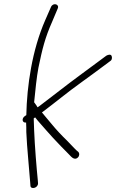

<svg xmlns="http://www.w3.org/2000/svg" viewBox="-20 -762 565 934"><path d="M200 -664C136 -518 111 -345 108 -202L102 -198C84 -187 87 -163 107 -166C108 -151 108 -135 108 -119C111 -44 123 68 127 127L128 141C128 161 165 154 165 130L164 116C158 57 149 -52 146 -129L144 -186C146 -187 149 -189 151 -191C166 -171 183 -154 205 -128C225 -105 249 -79 277 -50C305 -21 322 -5 326 0C332 6 346 17 359 4C367 -4 367 -16 362 -22C347 -34 341 -42 306 -78C277 -106 254 -131 235 -154C215 -179 198 -197 184 -215C186 -217 189 -219 192 -221C217 -240 247 -263 281 -290C337 -335 426 -397 480 -438L515 -464C520 -467 523 -471 524 -476C526 -486 523 -496 513 -496C508 -496 502 -494 497 -491L462 -465C438 -447 407 -424 370 -397C303 -348 233 -292 173 -247C169 -244 166 -242 163 -240C161 -243 159 -245 158 -248L148 -262C147 -263 147 -264 146 -264C152 -323 158 -386 167 -433C186 -525 199 -578 234 -657L261 -721C270 -742 238 -751 228 -728Z"/></svg>

Font: Stray Cat
Style: Obl
Weight: 400
Version: Version 1.0